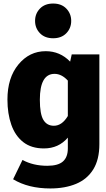

<svg xmlns="http://www.w3.org/2000/svg" viewBox="-20 -840 601 1084"><path d="M264 224Q140 224 54 172L107 63Q167 96 247 96Q308 96 335.5 71.5Q363 47 363 -2V-63Q311 -2 228 -2Q157 -2 111.5 -37.5Q66 -73 44 -135.5Q22 -198 22 -278Q22 -401 84 -476Q146 -551 238 -551Q319 -551 376 -492L385 -533H541V-26Q541 61 506.5 116.5Q472 172 409.5 198Q347 224 264 224ZM284 -130Q330 -130 363 -185V-385Q328 -423 288 -423Q205 -423 205 -277Q205 -196 225 -163Q245 -130 284 -130ZM280 -624Q233 -624 205.5 -652.5Q178 -681 178 -722Q178 -763 205.5 -791.5Q233 -820 280 -820Q327 -820 354.5 -791.5Q382 -763 382 -722Q382 -681 354.5 -652.5Q327 -624 280 -624Z"/></svg>

Font: Trujillo ExtraBold
Style: Regular
Weight: 800
Designer: Fira Sans original fonts by bBox Type GmbH, Carrois Corporate GbR, & Edenspiekermann AG / Changes by Cristiano Sobral
Foundry: Fira Sans original fonts by bBox Type GmbH, Carrois Corporate GbR, & Edenspiekermann AG / Changes by Cristiano Sobral
Version: Version 4.301;July 28, 2020;FontCreator 13.0.0.2655 64-bit